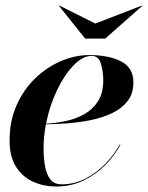

<svg xmlns="http://www.w3.org/2000/svg" viewBox="-20 -671 540 701"><path d="M328 -585 499 -651 500 -650 364 -530H291L195 -650L196 -651ZM139 -130Q139 -96 144.1 -65.8Q149.1 -35.6 163.3 -16.8Q177.5 2 205 2Q251 2 291.6 -18.8Q332.2 -39.6 364.4 -72.8Q396.5 -106 417 -143H420Q399.5 -104.5 365.3 -69.4Q331.1 -34.4 285.3 -12.2Q239.5 10 184 10Q140.5 10 101.9 -7Q63.2 -24 39.1 -61Q15 -98 15 -158Q15 -229.6 40.8 -287.2Q66.5 -344.8 109.1 -385.6Q151.8 -426.5 203.2 -448.2Q254.6 -470 306 -470Q376.5 -470 421.8 -447Q467 -424 467 -370Q467 -329 445.5 -301.6Q424 -274.2 388.6 -257.6Q353.2 -240.9 310.8 -232.3Q268.2 -223.8 225.6 -220.7Q183 -217.6 147.6 -217.1Q139 -172.2 139 -130ZM315 -467Q282 -467 248.4 -432.2Q214.8 -397.5 187.9 -341.1Q161 -284.6 148.1 -219.6Q182.9 -221.2 219.4 -228.9Q256 -236.6 287.2 -253.9Q318.5 -271.2 337.8 -301.4Q357 -331.5 357 -378Q357 -410.2 348.4 -438.6Q339.8 -467 315 -467Z"/></svg>

Font: Bodoni* 72 Medium
Style: Italic
Weight: 500
Italic angle: -13°
Version: Version 1.002; ttfautohint (v0.97) -l 8 -r 50 -G 200 -x 14 -